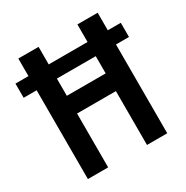

<svg xmlns="http://www.w3.org/2000/svg" viewBox="-166 -849 952 985"><g transform="rotate(-30 310.0 -357.0)"><path d="M75 0V-526H-2V-610H75V-714H195V-610H425V-714H545V-610H622V-526H545V0H425V-319H195V0ZM195 -424H425V-526H195Z"/></g></svg>

Font: Noto Sans Devanagari Condensed SemiBold
Style: Regular
Weight: 600
Width: 3
Designer: Jelle Bosma - Monotype Design Team
Foundry: Monotype Imaging Inc.
Version: Version 2.004; ttfautohint (v1.8.4.7-5d5b)